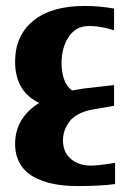

<svg xmlns="http://www.w3.org/2000/svg" viewBox="-20 -626 423 646"><path d="M261.2 -328.1 363.8 -339.8V-270L293 -257.8Q264.6 -252.9 243.9 -241.7Q223.1 -230.5 212.4 -215.3Q201.7 -200.2 196.8 -185.1Q191.9 -169.9 191.9 -153.8Q191.9 -113.8 218.5 -91.3Q245.1 -68.8 285.2 -68.8Q310.5 -68.8 367.2 -78.1V-6.8Q318.4 0 240.2 0Q194.8 0 158.2 -7.6Q121.6 -15.1 92.3 -31.5Q63 -47.9 46.9 -75.9Q30.8 -104 30.8 -142.1Q30.8 -228.5 111.8 -279.8Q30.8 -318.4 30.8 -418.9Q30.8 -505.9 91.8 -555.9Q152.8 -606 265.1 -606Q313.5 -606 363.8 -597.2V-523.9Q342.8 -531.2 316.2 -535.4Q289.6 -539.6 272.9 -538.1Q233.9 -536.1 210.9 -501.7Q188 -467.3 187 -415Q187 -380.9 196.8 -356Q206.5 -331.1 223.1 -321.8Q227.5 -322.3 240.7 -324.7Q253.9 -327.1 261.2 -328.1Z"/></svg>

Font: Wesal
Style: Regular
Weight: 900
Designer: Ahmed zaza
Foundry: Ahmed zaza
Version: Version 2.01